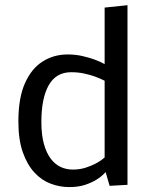

<svg xmlns="http://www.w3.org/2000/svg" viewBox="-20 -722 594 750"><path d="M250 8.8Q213.9 8.8 178.2 -4.4Q142.6 -17.6 114.7 -47.9Q86.4 -78.1 69.1 -127.2Q51.8 -176.3 51.8 -247.6Q51.8 -340.3 77.9 -397.9Q104 -455.6 147.5 -482.4Q190.9 -509.3 243.7 -509.3Q274.9 -509.3 301.3 -503.2Q327.6 -497.1 347.2 -490.2Q370.1 -481.9 388.7 -471.7V-692.4L478 -701.7V0L408.2 3.9L392.6 -49.8Q377.9 -33.2 357.4 -20.5Q339.8 -9.3 313.2 -0.2Q286.6 8.8 250 8.8ZM264.2 -59.6Q291.5 -59.6 314.2 -66.9Q336.9 -74.2 353.5 -83Q374 -93.8 388.7 -106.9V-406.7Q371.1 -415.5 350.1 -423.3Q332 -429.7 308.6 -434.8Q285.2 -439.9 257.8 -439.9Q199.2 -439.9 170.4 -389.2Q141.6 -338.4 141.6 -245.6Q141.6 -194.8 151.6 -159.4Q161.6 -124 178.2 -102.1Q195.3 -79.6 217.3 -69.6Q239.3 -59.6 264.2 -59.6Z"/></svg>

Font: Mako
Style: Regular
Weight: 400
Designer: vernon adams
Foundry: vernon adams
Version: Version 1.100; ttfautohint (v1.8.4.7-5d5b);gftools[0.9.33]